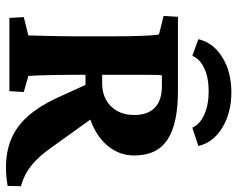

<svg xmlns="http://www.w3.org/2000/svg" viewBox="-97 -698 807 653"><g transform="rotate(90 306.5 -371.5)"><path d="M41 0 38.1 -48.8 100.6 -64.5Q100.6 -70.3 101.1 -87.4Q101.6 -104.5 102.1 -127Q102.5 -149.4 103 -172.4Q103.5 -195.3 103.5 -214.8V-358.4Q103.5 -398.4 102.5 -431.2Q101.6 -463.9 100.1 -484.4Q98.6 -504.9 96.7 -508.8L34.2 -524.4L37.1 -573.2H289.1Q401.4 -573.2 455.1 -537.6Q508.8 -502 508.8 -424.8Q508.8 -377 480 -339.4Q451.2 -301.8 399.9 -280.3Q348.6 -258.8 282.2 -258.8H217.8V-315.4H262.7Q311.5 -315.4 341.3 -345.2Q371.1 -375 371.1 -424.8Q371.1 -470.7 346.2 -494.6Q321.3 -518.6 273.4 -518.6H236.3Q235.4 -515.6 234.9 -502.4Q234.4 -489.3 234.4 -467.8Q234.4 -446.3 234.4 -420.4Q234.4 -394.5 234.4 -366.2V-214.8Q234.4 -189.5 234.9 -159.2Q235.4 -128.9 236.3 -103Q237.3 -77.1 238.3 -64.5L293 -48.8L290 0ZM550.8 11.7Q496.1 11.7 453.6 -5.9Q411.1 -23.4 377.4 -60.5Q343.8 -97.7 316.4 -154.3L261.7 -274.4L369.1 -299.8L485.4 -137.7Q505.9 -109.4 525.9 -89.8Q545.9 -70.3 567.4 -58.1Q588.9 -45.9 613.3 -39.1L612.3 5.9Q596.7 8.8 581.5 10.3Q566.4 11.7 550.8 11.7ZM169.9 -622.1 113.3 -642.6Q125 -693.4 174.8 -724.1Q224.6 -754.9 293.9 -754.9Q363.3 -754.9 414.1 -724.1Q464.8 -693.4 476.6 -642.6L414.1 -622.1Q403.3 -647.5 370.1 -662.6Q336.9 -677.7 290 -677.7Q244.1 -677.7 211.9 -662.6Q179.7 -647.5 169.9 -622.1Z"/></g></svg>

Font: Crimson Pro
Style: Bold
Weight: 700
Designer: Jacques Le Bailly
Foundry: Baron von Fonthausen
Version: Version 1.003